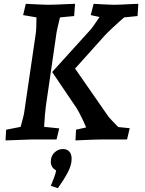

<svg xmlns="http://www.w3.org/2000/svg" viewBox="-20 -730 757 1005"><path d="M378 -51 431 -63Q421 -87 405.5 -118.5Q390 -150 381 -164L253 -353L456 -577Q465 -587 501 -641L455 -651L470 -710Q558 -705 576 -705Q604 -705 676 -709L704 -710L700 -646L630 -639Q602 -615 571.5 -586.5Q541 -558 530 -546L373 -371L541 -129Q547 -119 565 -100Q583 -81 599 -65L659 -59L645 0H514Q484 0 396 4L375 5ZM12 -51 88 -66Q105 -126 107 -144L167 -553Q171 -580 171 -639L101 -651L115 -710Q213 -705 232 -705Q263 -705 343 -709L373 -710L368 -646L294 -639Q276 -569 273 -539L220 -174Q215 -138 211 -66L290 -58L276 0H148Q127 0 9 5ZM246 243Q254 223 262.5 201Q271 179 274 162Q246 147 246 117Q246 86 265.5 68Q285 50 309 50Q331 50 343 63.5Q355 77 355 102Q355 134 335 172Q315 210 283 255Z"/></svg>

Font: Andada Pro SemiBold
Style: Italic
Weight: 600
Italic angle: -6.99998°
Designer: Carolina Giovagnoli
Foundry: Huerta Tipografica
Version: Version 3.005